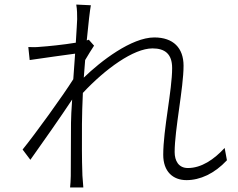

<svg xmlns="http://www.w3.org/2000/svg" viewBox="-20 -798 1041 841"><path d="M79 -143 113 -98C170 -178 245 -285 296 -362C293 -318 291 -282 291 -260C291 -161 290 -122 290 -27C290 -11 288 13 287 23H345C344 6 342 -12 341 -29C338 -114 339 -159 339 -255C339 -295 341 -342 343 -391C441 -496 565 -586 648 -586C702 -586 734 -562 734 -500C734 -402 695 -231 695 -120C695 -47 737 -9 797 -9C856 -9 919 -37 974 -96L964 -150C917 -99 862 -62 803 -62C762 -62 745 -94 745 -132C745 -230 784 -413 784 -510C784 -588 739 -634 656 -634C556 -634 421 -530 347 -458C349 -484 351 -510 353 -535C366 -557 380 -580 392 -598L369 -624L360 -621C367 -695 374 -754 378 -775L314 -778C318 -756 318 -733 318 -714C318 -703 315 -663 312 -611C258 -602 189 -595 157 -593C139 -591 122 -591 104 -592L110 -535C175 -545 267 -557 309 -563C306 -527 304 -489 301 -451C255 -378 135 -212 79 -143Z"/></svg>

Font: GenEiGothic-pro-Light
Style: Regular
Weight: 300
Designer: Ryoko NISHIZUKA (kana & ideographs); Paul D. Hunt (Latin, Greek & Cyrillic); Wenlong ZHANG (bopomofo); Sandoll Communica
Foundry: Adobe Systems Incorporated; o_tamon
Version: Version 1.000.140830